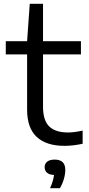

<svg xmlns="http://www.w3.org/2000/svg" viewBox="-20 -760 467 1013"><path d="M416 -71V-1.5Q366 9.5 320 9.5Q224 9.5 173.5 -37.8Q123 -85 123 -181.5V-473H10.5V-542.5H123L137 -740H207V-542.5H407V-473H207V-197Q207 -124.5 239.8 -92.8Q272.5 -61 339 -61Q370.5 -61 416 -71ZM324.5 136.5Q324.5 158.5 317 184.5Q309.5 210.5 296 233H244Q261 196 265 163Q240.5 162 228 151.2Q215.5 140.5 215.5 122Q215.5 103.5 229.2 92.8Q243 82 268.5 82Q324.5 82 324.5 136.5Z"/></svg>

Font: Encode Sans Expanded
Style: Regular
Weight: 400
Width: 7
Designer: Multiple Designers
Foundry: Impallari Type
Version: Version 2.000